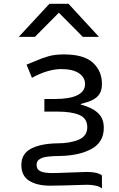

<svg xmlns="http://www.w3.org/2000/svg" viewBox="-20 -850 640 1034"><path d="M449 145Q296 150 250 150Q179 150 137 123.2Q95 96.5 95 39Q95 -22.5 147.5 -49.5Q200 -76.5 286 -78Q358 -78 404 -97.8Q450 -117.5 450 -165Q450 -212.5 407.5 -230.8Q365 -249 291 -249H219V-317H278Q356 -317 397 -337.5Q438 -358 438 -397Q438 -434 404.5 -456Q371 -478 310 -478Q238.5 -478 152 -431L123 -502Q143.5 -509.5 163.5 -518.5Q207 -537.5 241.5 -547.2Q276 -557 324 -557Q432 -557 480.5 -512.2Q529 -467.5 529 -398Q529 -364.5 515.8 -344Q502.5 -323.5 478.5 -311.8Q454.5 -300 415 -290V-287Q477 -270.5 508 -241Q539 -211.5 539 -162Q539 -84 472.5 -47.8Q406 -11.5 300 -10Q259 -9.5 233.2 -6Q207.5 -2.5 192.2 7.8Q177 18 177 38Q177 63 198.2 72.5Q219.5 82 259 82Q287.5 82 358.5 79Q424.5 76 447 76Q507 76 529 95V165Q516 154 493.8 149.5Q471.5 145 449 145ZM246 -829.5H349L513 -651.5H426L297 -781.5L168 -651.5H81Z"/></svg>

Font: JuliaMono Light
Style: Regular
Weight: 300
Monospace: yes
Designer: cormullion
Foundry: corm
Version: Version 0.054; ttfautohint (v1.8.4)